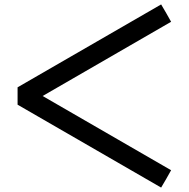

<svg xmlns="http://www.w3.org/2000/svg" viewBox="-20 -849 849 864"><path d="M728 -43.9 705.1 -4.9 59.1 -377.9V-456.1L705.1 -829.1L728 -790L750 -751L171.9 -417L750 -83Z"/></svg>

Font: KJV1611
Style: Regular
Weight: 400
Version: Version 3.6.1